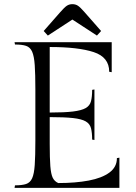

<svg xmlns="http://www.w3.org/2000/svg" viewBox="-20 -903 656 923"><path d="M542 -143 554 -145V0H50L52 -12Q86 -12 105.5 -18.5Q125 -25 134.5 -46Q144 -67 147 -110Q150 -153 150 -226V-474Q150 -547 147 -590Q144 -633 134.5 -654.5Q125 -676 105.5 -682.5Q86 -689 52 -689L50 -700H517V-556L505 -558Q505 -628 430.5 -652.5Q356 -677 219 -677V-362Q290 -362 331 -367Q372 -372 392 -383.5Q412 -395 417.5 -416.5Q423 -438 423 -471L434 -473V-230L423 -232Q423 -265 417.5 -286.5Q412 -308 392 -319.5Q372 -331 331 -335.5Q290 -340 219 -340V-211Q219 -142 222 -104Q225 -66 233.5 -48.5Q242 -31 260 -23Q343 -23 406.5 -35Q470 -47 506 -73.5Q542 -100 542 -143ZM328 -809 210 -732 190 -754 270 -845Q290 -868 301.5 -875.5Q313 -883 328 -883Q343 -883 354.5 -875.5Q366 -868 386 -845L466 -754L446 -732Z"/></svg>

Font: Gilda Display
Style: Regular
Weight: 400
Designer: Eduardo Rodriguez Tunni
Foundry: Eduardo Rodriguez Tunni
Version: Version 1.002; ttfautohint (v1.8.4.7-5d5b);gftools[0.9.22]